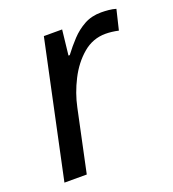

<svg xmlns="http://www.w3.org/2000/svg" viewBox="-106 -629 641 711"><g transform="rotate(-20 214.5 -273.0)"><path d="M28 0 142 -536H214L203 -437H208Q229 -465 252 -489.5Q275 -514 304 -530Q333 -546 371 -546Q385 -546 400.5 -544.5Q416 -543 429 -539L410 -460Q383 -466 359 -466Q309 -466 270 -433Q231 -400 205 -349Q179 -298 168 -245L116 0Z"/></g></svg>

Font: Noto Sans IKEA
Style: Italic
Weight: 400
Italic angle: -12°
Designer: Monotype Design Team
Foundry: Monotype Imaging Inc.
Version: Version 2.001